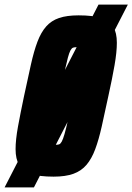

<svg xmlns="http://www.w3.org/2000/svg" viewBox="-57 -763 578 838"><path d="M-37 55 373 -743H501L91 55ZM177 8Q115 8 78.5 -4Q42 -16 26.5 -42.5Q11 -69 11 -112Q11 -153 21.5 -210.5Q32 -268 48 -344Q65 -423 78 -481.5Q91 -540 106.5 -581Q122 -622 144.5 -647.5Q167 -673 201 -684.5Q235 -696 286 -696Q349 -696 385.5 -684Q422 -672 437.5 -646Q453 -620 453 -576Q453 -536 443 -478.5Q433 -421 416 -344Q400 -269 387 -211Q374 -153 358.5 -111.5Q343 -70 320.5 -43.5Q298 -17 263.5 -4.5Q229 8 177 8ZM186 -131Q195 -131 201 -133Q207 -135 212.5 -145Q218 -155 224.5 -177.5Q231 -200 240 -240.5Q249 -281 262 -344Q281 -432 289 -476Q297 -520 297 -537Q297 -547 294.5 -551Q292 -555 288 -556Q284 -557 277 -557Q268 -557 262 -555Q256 -553 250.5 -543Q245 -533 239 -510.5Q233 -488 224 -447.5Q215 -407 202 -344Q190 -285 181.5 -246.5Q173 -208 169 -185Q165 -162 165 -150Q165 -141 167.5 -137Q170 -133 175 -132Q180 -131 186 -131Z"/></svg>

Font: Saira Condensed Black
Style: Italic
Weight: 900
Width: 3
Italic angle: -12°
Designer: Hector Gatti with collaboration of the Omnibus-Type team
Foundry: Omnibus-Type
Version: Version 1.101